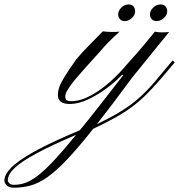

<svg xmlns="http://www.w3.org/2000/svg" viewBox="-291 -475 820 879"><path d="M-228.5 384.3Q-249.5 384.3 -260.3 373.5Q-271 362.8 -271 351.6Q-271 325.2 -240.5 293.2Q-210 261.2 -134.5 219.2Q-59.1 177.2 74.7 121.1Q115.2 71.8 164.1 9.3Q212.9 -53.2 273.4 -130.9L268.1 -132.8Q240.7 -103.5 199.5 -72.5Q158.2 -41.5 113.3 -20.3Q68.4 1 28.8 1Q-25.9 1 -25.9 -39.6Q-25.9 -57.1 -19.8 -75.4Q-13.7 -93.8 4.2 -123Q22 -152.3 57.6 -202.6Q80.1 -230 111.6 -262.2Q143.1 -294.4 179.7 -331.5Q195.3 -330.1 202.9 -329.3Q210.4 -328.6 221.7 -328.6Q243.2 -328.6 256.3 -330.1Q222.7 -299.8 202.4 -278.6Q182.1 -257.3 165.8 -238Q149.4 -218.8 126.5 -194.3Q115.2 -181.6 95.7 -160.2Q76.2 -138.7 55.9 -114.5Q35.6 -90.3 21.7 -68.8Q7.8 -47.4 7.8 -34.2Q7.8 -18.1 16.6 -14.9Q25.4 -11.7 32.7 -11.7Q76.7 -11.7 123.3 -36.9Q169.9 -62 212.9 -100.3Q255.9 -138.7 288.6 -178.7Q338.4 -233.4 368.4 -269.5Q398.4 -305.7 418 -330.1Q423.3 -329.1 431.6 -327.9Q439.9 -326.7 448.2 -326.7Q454.6 -326.7 465.8 -327.1Q477.1 -327.6 483.4 -328.6L313.5 -119.1Q267.1 -56.2 227.3 -3.4Q187.5 49.3 152.8 93.3Q220.2 61 265.9 32.5Q311.5 3.9 346.7 -27.6Q381.8 -59.1 417 -100.1Q452.1 -141.1 499 -198.2L509.3 -189.9Q468.8 -141.1 436.8 -104.5Q404.8 -67.9 375.5 -39.1Q346.2 -10.3 313 14.4Q279.8 39.1 237.3 63Q194.8 86.9 135.7 114.7Q66.9 201.7 16.4 254.9Q-34.2 308.1 -74.2 336.2Q-114.3 364.3 -150.9 374.3Q-187.5 384.3 -228.5 384.3ZM-226.6 371.1Q-199.2 371.1 -172.9 361.3Q-146.5 351.6 -115 326.9Q-83.5 302.2 -41.7 257.3Q0 212.4 57.6 142.1Q-53.7 189.5 -122.8 226.6Q-191.9 263.7 -223.6 293.7Q-255.4 323.7 -255.4 351.6Q-255.4 356.9 -248.5 364Q-241.7 371.1 -226.6 371.1ZM425.3 -378.4Q412.1 -378.4 403.8 -387Q395.5 -395.5 395.5 -408.7Q395.5 -425.8 410.2 -440.2Q424.8 -454.6 444.8 -454.6Q458.5 -454.6 466.6 -445.6Q474.6 -436.5 474.6 -423.8Q474.6 -405.8 459 -392.1Q443.4 -378.4 425.3 -378.4ZM279.3 -378.4Q266.6 -378.4 258.3 -387Q250 -395.5 250 -408.7Q250 -425.8 264.4 -440.2Q278.8 -454.6 298.3 -454.6Q312.5 -454.6 320.1 -445.6Q327.6 -436.5 327.6 -423.8Q327.6 -405.8 312.5 -392.1Q297.4 -378.4 279.3 -378.4Z"/></svg>

Font: Pinyon Script
Style: Regular
Weight: 400
Designer: Nicole Fally, Eben Sorkin
Foundry: Sorkin Type Co.
Version: Version 1.008; ttfautohint (v1.8.4.7-5d5b)